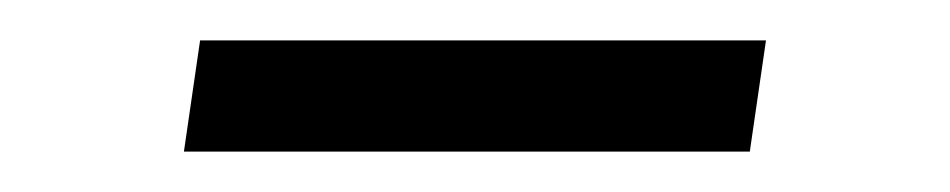

<svg xmlns="http://www.w3.org/2000/svg" viewBox="-20 -318 470 95"><path d="M71 -243 79 -298H359L351 -243Z"/></svg>

Font: Mohave Light
Style: Italic
Weight: 300
Italic angle: -8°
Designer: Gumpita Rahayu
Foundry: Tokotype
Version: Version 2.003